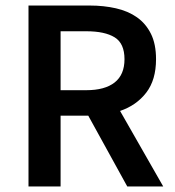

<svg xmlns="http://www.w3.org/2000/svg" viewBox="-20 -674 632 694"><path d="M83 0V-654H304Q355 -654 399 -644Q443 -634 475 -611.5Q507 -589 525.5 -552Q544 -515 544 -460Q544 -385 508.5 -339Q473 -293 414 -273L570 0H440L299 -256H199V0ZM199 -348H292Q359 -348 394.5 -376Q430 -404 430 -460Q430 -517 394.5 -539Q359 -561 292 -561H199Z"/></svg>

Font: TypoPRO Source Sans Pro
Style: Regular
Weight: 600
Designer: Paul D. Hunt
Foundry: Adobe Systems Incorporated
Version: Version 2.020;PS 2.000;hotconv 1.0.86;makeotf.lib2.5.63406